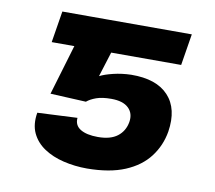

<svg xmlns="http://www.w3.org/2000/svg" viewBox="-65 -602 767 686"><g transform="rotate(10 318.5 -259.5)"><path d="M246.6 -225.6 117.2 -231.9 205.6 -528.3H577.6L559.1 -414.1H305.2L276.9 -323.7Q294.9 -333 325.2 -340.3Q355.5 -347.7 389.6 -348.6Q481.4 -349.6 524.9 -302.7Q568.4 -255.9 555.2 -171.4Q546.4 -119.6 515.4 -78.9Q484.4 -38.1 429.2 -14.9Q374 8.3 292 8.8Q247.1 8.8 206.3 -1Q165.5 -10.7 135 -31Q104.5 -51.3 89.8 -82.5Q75.2 -113.8 82.5 -156.7L227.1 -163.6Q224.6 -136.2 247.1 -122.6Q269.5 -108.9 310.5 -108.9Q356 -108.9 381.1 -128.2Q406.2 -147.5 412.1 -180.7Q417.5 -212.9 397.2 -232.2Q377 -251.5 334.5 -251.5Q301.3 -251.5 280.3 -243.9Q259.3 -236.3 246.6 -225.6ZM262.7 -528.3 243.7 -414.1H89.4L107.9 -528.3Z"/></g></svg>

Font: Inter 20pt
Style: Bold Italic
Weight: 700
Italic angle: -9.3988°
Version: Version 4.001;git-66647c0bb